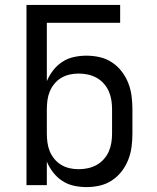

<svg xmlns="http://www.w3.org/2000/svg" viewBox="-20 -755 640 783"><path d="M332 8Q307 8 281.5 2.5Q256 -3 234.5 -17Q213 -31 197 -51.5Q181 -72 171 -96V0H88V-735H470V-662H171V-424Q181 -448 197 -468.5Q213 -489 234.5 -503Q256 -517 281.5 -522.5Q307 -528 332 -528Q360 -528 386.5 -522Q413 -516 436 -501Q459 -486 476 -464Q493 -442 503 -416.5Q513 -391 516.5 -364Q520 -337 520 -310V-210Q520 -183 516.5 -156Q513 -129 503 -103.5Q493 -78 476 -56Q459 -34 436 -19Q413 -4 386.5 2Q360 8 332 8ZM301 -65Q320 -65 338.5 -69Q357 -73 373.5 -82Q390 -91 403 -105.5Q416 -120 423.5 -137Q431 -154 434 -172.5Q437 -191 437 -210V-310Q437 -329 434 -347.5Q431 -366 423.5 -383Q416 -400 403 -414.5Q390 -429 373.5 -438Q357 -447 338.5 -451Q320 -455 301 -455Q282 -455 264 -451Q246 -447 230 -437.5Q214 -428 202 -413.5Q190 -399 183 -382Q176 -365 173.5 -346.5Q171 -328 171 -310V-210Q171 -192 173.5 -173.5Q176 -155 183 -138Q190 -121 202 -106.5Q214 -92 230 -82.5Q246 -73 264 -69Q282 -65 301 -65Z"/></svg>

Font: Zed Mono Extended
Style: Regular
Weight: 400
Width: 7
Monospace: yes
Designer: Belleve Invis
Foundry: Belleve Invis
Version: Version 1.0.0; ttfautohint (v1.8.4)